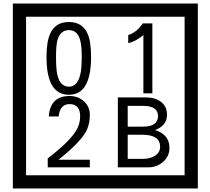

<svg xmlns="http://www.w3.org/2000/svg" viewBox="-20 -980 1195 1090"><path d="M1103 90H53V-960H1103ZM1028 15V-885H128V15ZM497 -656Q497 -442 371 -442Q244 -442 244 -656Q244 -744 265 -789Q294 -855 371 -855Q448 -855 477 -789Q497 -745 497 -656ZM444 -656Q444 -723 435 -752Q420 -809 371 -809Q322 -809 306 -752Q298 -723 298 -656Q298 -587 306 -553Q322 -488 371 -488Q419 -488 435 -554Q444 -587 444 -656ZM845 -450H794V-781Q748 -743 708 -735V-781Q759 -798 790 -847H845ZM490 -30H251V-81Q372 -173 412 -238Q435 -276 435 -319Q435 -389 375 -389Q320 -389 313 -319H257Q265 -435 375 -435Q423 -435 456.5 -405Q490 -375 490 -327Q490 -271 466 -229Q428 -165 312 -73H490ZM942 -141Q942 -93 906.5 -61.5Q871 -30 823 -30H649V-427H808Q859 -427 891 -404Q928 -378 928 -329Q928 -266 860 -242Q942 -216 942 -141ZM877 -321Q877 -379 792 -379H705V-261H791Q877 -261 877 -321ZM889 -147Q889 -215 788 -215H705V-78H791Q828 -78 855 -93Q889 -112 889 -147Z"/></svg>

Font: Unicode BMP Fallback SIL
Style: Regular
Weight: 400
Foundry: NRSI, SIL International
Version: Version 5.1 Based on Unicode 5.1